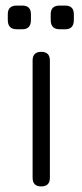

<svg xmlns="http://www.w3.org/2000/svg" viewBox="-20 -669 296 689"><path d="M40 -564Q8 -564 8 -597V-618Q8 -649 40 -649H60Q91 -649 91 -618V-597Q91 -564 60 -564ZM194 -564Q162 -564 162 -597V-618Q162 -649 194 -649H214Q245 -649 245 -618V-597Q245 -564 214 -564ZM97 -31V-452Q97 -483 128 -483Q159 -483 159 -452V-31Q159 0 128 0Q97 0 97 -31Z"/></svg>

Font: Jura Medium
Style: Regular
Weight: 500
Designer: Daniel Johnson, Alexei Vanyashin
Foundry: Daniel Johnson
Version: Version 5.103